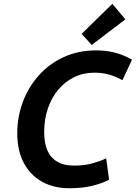

<svg xmlns="http://www.w3.org/2000/svg" viewBox="-20 -973 712 1007"><path d="M343 14.2Q262 14.2 200.6 -19.9Q139.2 -54 104.9 -118.5Q70.5 -183 70.5 -274Q70.5 -358.5 99.1 -436.4Q127.8 -514.2 182 -575.9Q236.2 -637.5 313.1 -673.1Q390 -708.8 485.5 -708.8Q533.2 -708.8 578.9 -697.9Q624.5 -687 672.5 -660.2L622.2 -552.5Q581.5 -574.5 547.2 -583.1Q513 -591.8 474.5 -591.8Q416.2 -591.8 368.1 -567.9Q320 -544 284.9 -501.9Q249.8 -459.8 230.8 -403.2Q211.8 -346.8 211.8 -281.5Q211.8 -191.2 251.6 -147.9Q291.5 -104.5 367.5 -104.5Q422.8 -104.5 464 -116Q505.2 -127.5 537 -142.5L552.2 -30.2Q511.5 -9.8 460.9 2.2Q410.2 14.2 343 14.2ZM461 -737.2 408 -795.2 569.2 -953 637.5 -871.5Z"/></svg>

Font: Ubuntu Sans
Style: Italic
Weight: 400
Italic angle: -13.5°
Designer: Dalton Maag Ltd
Foundry: Dalton Maag Ltd
Version: Version 1.006